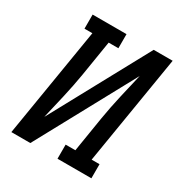

<svg xmlns="http://www.w3.org/2000/svg" viewBox="-171 -863 942 991"><g transform="rotate(30 300.0 -367.5)"><path d="M36 0 143 -651H96V-735H298V-651H240L206 -441Q194 -369 177.5 -297Q161 -225 144 -153L460 -735H573L466 -84H513V0H311V-84H369L403 -294Q415 -366 431.5 -438Q448 -510 465 -582L149 0Z"/></g></svg>

Font: Iosevka HT Medium Extended
Style: Italic
Weight: 500
Width: 7
Italic angle: -9°
Monospace: yes
Designer: Belleve Invis
Foundry: Belleve Invis
Version: Version 32.3.0; ttfautohint (v1.8.4)